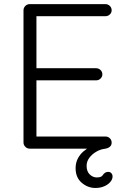

<svg xmlns="http://www.w3.org/2000/svg" viewBox="-20 -720 619 930"><path d="M442.2 190.5Q405.2 190.5 375.8 165.2Q346.2 140 346.2 94.8Q346.2 69 356.5 48.8Q366.8 28.5 383.5 14Q400.2 -0.5 419.9 -10.8Q439.5 -21 459 -26.8L463 0H124Q111.5 0 102.6 -8.9Q93.8 -17.8 93.8 -30.2V-669.8Q93.8 -682.2 102.6 -691.1Q111.5 -700 124 -700H490.5Q503 -700 511.9 -691.4Q520.8 -682.8 520.8 -670.2Q520.8 -658.2 511.9 -649.9Q503 -641.5 490.5 -641.5H146.8L156.5 -658.5V-377L145.5 -389.5H445.5Q458 -389.5 466.9 -380.9Q475.8 -372.2 475.8 -359.8Q475.8 -348 466.9 -339.4Q458 -330.8 445.5 -330.8H147.8L156.5 -341V-52.8L151.5 -58.8H490.5Q503 -58.8 511.9 -50.4Q520.8 -42 520.8 -29.2Q520.8 -16.2 511.8 -8.9Q502.8 -1.5 487.2 0.8Q466.2 3.2 446.2 14.9Q426.2 26.5 412.9 44.1Q399.5 61.8 399.5 83.2Q399.5 110.2 414.6 124.9Q429.8 139.5 448.5 139.5Q471.8 139.5 477.8 128.2Q483 120 489.9 116.2Q496.8 112.5 503.8 112.5Q513.5 112.5 519.4 119Q525.2 125.5 525.2 135Q525.2 148.8 514 161.8Q502.8 174.8 484.1 182.6Q465.5 190.5 442.2 190.5Z"/></svg>

Font: Quicksand Variable Light
Style: Regular
Weight: 300
Designer: Andrew Paglinawan
Foundry: Andrew Paglinawan
Version: Version 3.004